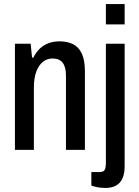

<svg xmlns="http://www.w3.org/2000/svg" viewBox="-20 -743 690 952"><path d="M54 0V-526H132L139 -457H145Q159 -485 178.5 -503Q198 -521 222.5 -529.5Q247 -538 275 -538Q315 -538 343 -523.5Q371 -509 386 -476.5Q401 -444 401 -390V0H307V-369Q307 -390 303 -405.5Q299 -421 291 -431.5Q283 -442 270.5 -447.5Q258 -453 240 -453Q214 -453 193 -436.5Q172 -420 160 -388Q148 -356 148 -309V0ZM505 -622V-723H598V-622ZM501 189Q491 189 478 187.5Q465 186 452.5 183Q440 180 433 177V110H474Q493 110 499 99.5Q505 89 505 63V-526H598V82Q598 117 587.5 141Q577 165 555.5 177Q534 189 501 189Z"/></svg>

Font: Archivo Condensed Medium
Style: Regular
Weight: 500
Width: 3
Designer: Hector Gatti
Foundry: Omnibus-Type
Version: Version 2.001